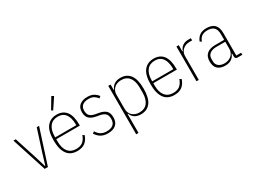

<svg xmlns="http://www.w3.org/2000/svg" viewBox="-59 -1495 3215 2432"><g transform="rotate(-30 1548.0 -279.0)"><path d="M185 0 21 -508H55L154 -201L206 -30H211L263 -201L362 -508H396L232 0Z M658 12Q613 12 576.5 -3.5Q540 -19 515 -51.5Q490 -84 476.5 -134Q463 -184 463 -254Q463 -393 515 -456.5Q567 -520 658 -520Q749 -520 797 -457Q845 -394 845 -264V-252H500V-216Q500 -122 541 -70Q582 -18 658 -18Q721 -18 757 -47Q793 -76 812 -133L838 -118Q817 -55 774 -21.5Q731 12 658 12ZM658 -491Q582 -491 541 -438.5Q500 -386 500 -292V-279H808V-292Q808 -386 770.5 -438.5Q733 -491 658 -491ZM648 -587 625 -600 719 -758 750 -740Z M1107 12Q1050 12 1009.5 -10Q969 -32 937 -81L963 -100Q992 -55 1025.5 -36.5Q1059 -18 1107 -18Q1167 -18 1199.5 -45Q1232 -72 1232 -128Q1232 -179 1207.5 -204.5Q1183 -230 1127 -240L1087 -247Q1021 -258 986.5 -289.5Q952 -321 952 -386Q952 -454 994.5 -487Q1037 -520 1104 -520Q1163 -520 1198 -499.5Q1233 -479 1257 -447L1233 -426Q1213 -453 1184.5 -471.5Q1156 -490 1105 -490Q1050 -490 1018 -464.5Q986 -439 986 -388Q986 -337 1011 -312.5Q1036 -288 1092 -278L1132 -271Q1200 -259 1233 -227.5Q1266 -196 1266 -131Q1266 -60 1224 -24Q1182 12 1107 12Z M1408 -508H1442V-430H1449Q1463 -472 1499.5 -496Q1536 -520 1590 -520Q1681 -520 1730 -455Q1779 -390 1779 -254Q1779 -118 1730 -53Q1681 12 1589 12Q1535 12 1499 -12Q1463 -36 1449 -78H1442V200H1408ZM1584 -18Q1661 -18 1701.5 -70Q1742 -122 1742 -216V-292Q1742 -385 1701.5 -437.5Q1661 -490 1584 -490Q1554 -490 1528 -481Q1502 -472 1483 -455Q1464 -438 1453 -414Q1442 -390 1442 -359V-150Q1442 -119 1453 -94.5Q1464 -70 1483 -53Q1502 -36 1528 -27Q1554 -18 1584 -18Z M2077 12Q2032 12 1995.5 -3.5Q1959 -19 1934 -51.5Q1909 -84 1895.5 -134Q1882 -184 1882 -254Q1882 -393 1934 -456.5Q1986 -520 2077 -520Q2168 -520 2216 -457Q2264 -394 2264 -264V-252H1919V-216Q1919 -122 1960 -70Q2001 -18 2077 -18Q2140 -18 2176 -47Q2212 -76 2231 -133L2257 -118Q2236 -55 2193 -21.5Q2150 12 2077 12ZM2077 -491Q2001 -491 1960 -438.5Q1919 -386 1919 -292V-279H2227V-292Q2227 -386 2189.5 -438.5Q2152 -491 2077 -491Z M2405 0V-508H2439V-418H2446Q2460 -460 2494 -484Q2528 -508 2580 -508H2616V-476H2574Q2546 -476 2521.5 -466.5Q2497 -457 2478.5 -440Q2460 -423 2449.5 -399.5Q2439 -376 2439 -347V0Z M3006 0Q2971 0 2971 -35V-79H2964Q2950 -37 2914 -12.5Q2878 12 2823 12Q2752 12 2713 -23.5Q2674 -59 2674 -133Q2674 -206 2717.5 -242.5Q2761 -279 2841 -279H2971V-357Q2971 -429 2939.5 -459.5Q2908 -490 2846 -490Q2797 -490 2765 -469.5Q2733 -449 2715 -400L2691 -416Q2710 -465 2747.5 -492.5Q2785 -520 2847 -520Q2926 -520 2965.5 -481Q3005 -442 3005 -361V-30H3075V0ZM2827 -18Q2857 -18 2883 -27Q2909 -36 2928.5 -52.5Q2948 -69 2959.5 -93.5Q2971 -118 2971 -150V-251H2841Q2783 -251 2747 -225.5Q2711 -200 2711 -153V-116Q2711 -69 2743.5 -43.5Q2776 -18 2827 -18Z"/></g></svg>

Font: IBM Plex Sans Condensed ExtraLight
Style: Regular
Weight: 200
Width: 3
Designer: Mike Abbink, Paul van der Laan, Pieter van Rosmalen
Foundry: Bold Monday
Version: Version 1.3